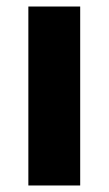

<svg xmlns="http://www.w3.org/2000/svg" viewBox="-20 -569 333 589"><path d="M226 0H67V-549H226Z"/></svg>

Font: Noto Sans Gurmukhi SemiCondensed ExtraBold
Style: Regular
Weight: 800
Width: 4
Designer: Jelle Bosma - Monotype Design Team
Foundry: Monotype Imaging Inc.
Version: Version 2.004; ttfautohint (v1.8.4.7-5d5b)